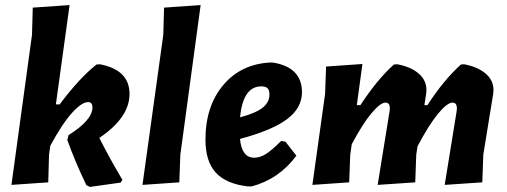

<svg xmlns="http://www.w3.org/2000/svg" viewBox="-20 -724 1997 756"><path d="M373 -471Q490 -449 490 -354Q490 -261 371 -181Q413 -98 462 -16L455 -5L334 12L320 5Q274 -91 245 -173L250 -192Q344 -251 344 -301Q344 -322 327 -322Q302 -322 263.5 -279.5Q225 -237 178 -150L173 -114L170 -6L25 4L106 -587L109 -694L254 -704L200 -313H215Q292 -416 360 -470Z M770 -704 690 -114 686 -6 541 4 623 -587 626 -694Z M1147 -111Q1079 -19 971 10H956Q870 0 829.5 -44.5Q789 -89 789 -174Q789 -306 859 -389Q929 -472 1045 -478L1059 -477Q1169 -457 1169 -361Q1169 -299 1110.5 -255Q1052 -211 925 -177Q932 -103 981 -103Q1003 -103 1026 -117Q1049 -131 1087 -169L1104 -166ZM1009 -384Q937 -384 925 -262Q986 -278 1013.5 -299.5Q1041 -321 1041 -352Q1041 -369 1033.5 -376.5Q1026 -384 1009 -384Z M1407 -472 1385 -310H1399Q1466 -412 1531 -470L1544 -471Q1598 -461 1629 -434Q1660 -407 1659 -368L1658 -355L1651 -310H1663Q1727 -409 1795 -470L1807 -471Q1861 -461 1892.5 -434Q1924 -407 1923 -368L1922 -355L1883 -115L1879 -6L1731 4L1778 -286L1779 -297Q1779 -320 1762 -320Q1741 -320 1705 -276.5Q1669 -233 1624 -148L1619 -115L1615 -6L1467 4L1514 -286L1515 -297Q1515 -320 1498 -320Q1478 -320 1443 -278.5Q1408 -237 1365 -156L1359 -114L1355 -6L1210 4L1260 -354L1264 -462Z"/></svg>

Font: Alegreya Sans ExtraBold
Style: Italic
Weight: 800
Italic angle: -7°
Designer: Juan Pablo del Peral
Foundry: Huerta Tipografica
Version: Version 2.007